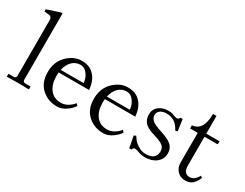

<svg xmlns="http://www.w3.org/2000/svg" viewBox="-77 -1196 2136 1677"><g transform="rotate(30 991.5 -357.5)"><path d="M33.2 1V-28.3H85.9Q110.4 -28.3 110.4 -52.7V-616.7Q110.4 -648.9 79.1 -652.3L33.2 -657.2V-678.7L163.1 -721.7H178.7V-52.7Q178.7 -28.3 203.1 -28.3H255.9V1Q254.4 1 207.8 0Q161.1 -1 144.5 -1Q127.9 -1 81.3 0Q34.7 1 33.2 1Z M322.3 -212.9Q322.3 -315.4 384.8 -379.4Q452.1 -447.3 531.2 -447.3Q572.3 -447.3 602.5 -436.3Q632.8 -425.3 659.2 -397.5Q705.6 -348.6 713.9 -257.8H407.2Q405.3 -242.7 405.3 -223.1Q405.3 -137.7 444.6 -87.4Q483.9 -37.1 555.2 -37.1Q590.8 -37.1 624.3 -57.1Q657.7 -77.1 677.2 -104L695.3 -85.9Q673.3 -50.8 630.1 -21.5Q586.9 7.8 541 7.8Q451.2 7.8 389.2 -47.4Q322.3 -106 322.3 -212.9ZM411.6 -286.1H642.1Q639.2 -334.5 610.6 -372.8Q582 -411.1 541.5 -411.1Q491.7 -411.1 457.8 -377.2Q423.8 -343.3 411.6 -286.1Z M788.1 -212.9Q788.1 -315.4 850.6 -379.4Q918 -447.3 997.1 -447.3Q1038.1 -447.3 1068.4 -436.3Q1098.6 -425.3 1125 -397.5Q1171.4 -348.6 1179.7 -257.8H873Q871.1 -242.7 871.1 -223.1Q871.1 -137.7 910.4 -87.4Q949.7 -37.1 1021 -37.1Q1056.6 -37.1 1090.1 -57.1Q1123.5 -77.1 1143.1 -104L1161.1 -85.9Q1139.2 -50.8 1095.9 -21.5Q1052.7 7.8 1006.8 7.8Q917 7.8 855 -47.4Q788.1 -106 788.1 -212.9ZM877.4 -286.1H1107.9Q1105 -334.5 1076.4 -372.8Q1047.9 -411.1 1007.3 -411.1Q957.5 -411.1 923.6 -377.2Q889.6 -343.3 877.4 -286.1Z M1250 -107.9 1270 -118.2Q1292.5 -81.1 1313 -64.5Q1364.3 -20.5 1420.4 -20.5Q1471.7 -20.5 1497.1 -42.2Q1522.5 -64 1522.5 -104Q1522.5 -140.6 1498.5 -159.9Q1474.6 -179.2 1414.6 -197.8Q1387.2 -206.1 1369.9 -212.4Q1352.5 -218.8 1332 -230.2Q1311.5 -241.7 1300 -254.6Q1288.6 -267.6 1280.5 -287.8Q1272.5 -308.1 1272.5 -333.5Q1272.5 -387.2 1310.3 -417.2Q1348.1 -447.3 1402.3 -447.3Q1440.9 -447.3 1461.9 -437Q1486.3 -427.2 1498.5 -427.2Q1520 -427.2 1525.9 -447.3H1548.3L1564.5 -331.5L1544.4 -325.7Q1522.5 -363.8 1502 -383.3Q1462.9 -418.9 1402.3 -418.9Q1366.2 -418.9 1341.8 -401.4Q1317.4 -383.8 1317.4 -354Q1317.4 -337.4 1325.9 -323.2Q1334.5 -309.1 1345.5 -300Q1356.4 -291 1376.7 -281.7Q1397 -272.5 1409.7 -268.1Q1422.4 -263.7 1444.8 -256.3Q1516.6 -233.9 1551.8 -203.9Q1586.9 -173.8 1586.9 -121.6Q1586.9 -63 1542 -27.6Q1497.1 7.8 1428.7 7.8Q1391.6 7.8 1359.4 -4.4Q1335 -14.6 1318.8 -14.6Q1310.1 -14.6 1303.5 -8.5Q1296.9 -2.4 1294.4 7.8H1272Z M1645.5 -408.2V-439.5Q1755.9 -448.7 1755.9 -617.7H1791V-439.5H1925.8Q1925.8 -416.5 1921.9 -408.2H1791V-120.1Q1791 -37.1 1853.5 -37.1Q1902.3 -37.1 1934.1 -98.1L1952.1 -85.9Q1936.5 -45.9 1910.6 -20Q1881.3 7.8 1835.4 7.8Q1784.2 7.8 1753.4 -25.6Q1722.7 -59.1 1722.7 -109.4V-408.2Z"/></g></svg>

Font: Theano Old Style
Style: Regular
Weight: 400
Designer: Alexey Kryukov
Version: Version 2.00